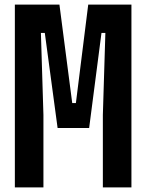

<svg xmlns="http://www.w3.org/2000/svg" viewBox="-20 -820 640 840"><path d="M45 0V-800H240L296 -369H312L366 -800H555V0H430V-317L441 -676H424L370 -260H232L176 -676H159L170 -317V0Z"/></svg>

Font: Martian Mono Condensed SemiBold
Style: Regular
Weight: 600
Width: 3
Designer: Roman Shamin
Foundry: Evil Martians
Version: Version 1.000